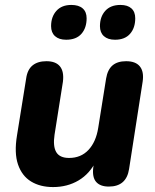

<svg xmlns="http://www.w3.org/2000/svg" viewBox="-20 -747 630 778"><path d="M195 11Q143 11 106 -11.5Q69 -34 53 -80.5Q37 -127 49 -199L86 -429Q91 -465 112 -482Q133 -499 168 -499Q206 -499 223 -478Q240 -457 235 -416L201 -201Q194 -154 208 -130.5Q222 -107 260 -107Q308 -107 338.5 -139.5Q369 -172 378 -229L410 -429Q416 -465 436 -482Q456 -499 491 -499Q530 -499 547 -477.5Q564 -456 558 -416L503 -62Q492 9 421 9Q386 9 369.5 -10Q353 -29 358 -69L367 -132L370 -96Q344 -43 298.5 -16Q253 11 195 11ZM446 -586Q417 -586 401 -600.5Q385 -615 385 -641Q385 -679 406.5 -703Q428 -727 468 -727Q497 -727 512.5 -713Q528 -699 528 -673Q528 -634 507 -610Q486 -586 446 -586ZM248 -586Q219 -586 203 -600.5Q187 -615 187 -641Q187 -679 208.5 -703Q230 -727 269 -727Q299 -727 315 -713Q331 -699 331 -673Q331 -634 310 -610Q289 -586 248 -586Z"/></svg>

Font: Nunito ExtraLight ExtraBold
Style: Italic
Weight: 800
Italic angle: -9°
Version: Version 3.602